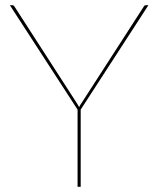

<svg xmlns="http://www.w3.org/2000/svg" viewBox="-20 -720 610 740"><path d="M291 -297.5V0H279V-297.5L18 -700H28Q32.5 -700 35 -696L270.5 -331Q274.5 -324.5 278.2 -318.8Q282 -313 285 -307Q287.5 -313 291.5 -318.8Q295.5 -324.5 299.5 -331L535 -696Q537.5 -700 542 -700H552Z"/></svg>

Font: Lato Hairline
Style: Regular
Weight: 100
Designer: Lukasz Dziedzic
Foundry: tyPoland Lukasz Dziedzic
Version: Version 2.007; 2014-02-27